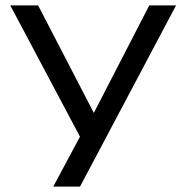

<svg xmlns="http://www.w3.org/2000/svg" viewBox="-20 -510 689 710"><path d="M177 180 292 -35V26L18 -490H121L335 -77H319L532 -490H631L276 180Z"/></svg>

Font: Nunito Sans 10pt Expanded
Style: Regular
Weight: 400
Width: 7
Designer: Vernon Adams
Foundry: Vernon Adams
Version: Version 3.101;gftools[0.9.27]